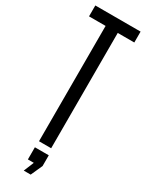

<svg xmlns="http://www.w3.org/2000/svg" viewBox="-253 -836 804 1054"><g transform="rotate(30 149.0 -309.0)"><path d="M110.5 0V-731H5.5V-800H292.5V-731H187.5V0ZM118.5 181.5 145 117H107.5V40H195.5V108L162.5 181.5Z"/></g></svg>

Font: Big Shoulders Display Thin Medium
Style: Regular
Weight: 500
Version: Version 2.002